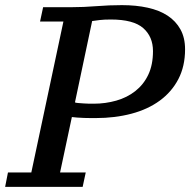

<svg xmlns="http://www.w3.org/2000/svg" viewBox="-41 -728 741 748"><path d="M115 -644H206L81 -56H-10L-21 0H281L293 -56H193L239 -272C243.7 -271.3 250.5 -270.7 259.5 -270C268.5 -269.3 277.7 -268.8 287 -268.5C296.3 -268.2 305.2 -268 313.5 -268H332C382 -268 428.3 -273.7 471 -285C513.7 -296.3 550.5 -313.3 581.5 -336C612.5 -358.7 636.7 -386.7 654 -420C671.3 -453.3 680 -492 680 -536C680 -566 674 -591.8 662 -613.5C650 -635.2 633.3 -653 612 -667C590.7 -681 564.8 -691.3 534.5 -698C504.2 -704.7 470.7 -708 434 -708C401.3 -708 368.2 -706.7 334.5 -704C300.8 -701.3 269 -700 239 -700H127ZM251 -329 318 -646C327.3 -647.3 337.3 -648.7 348 -650C358.7 -651.3 373 -652 391 -652C449.7 -652 491.7 -640.8 517 -618.5C542.3 -596.2 555 -566.3 555 -529C555 -493 548.8 -462.2 536.5 -436.5C524.2 -410.8 507.3 -389.7 486 -373C464.7 -356.3 440 -344 412 -336C384 -328 354.7 -324 324 -324H307.5C300.5 -324 293.3 -324.3 286 -325C278.7 -325.7 271.8 -326.2 265.5 -326.5C259.2 -326.8 254.3 -327.7 251 -329Z"/></svg>

Font: PT Serif Caption
Style: Italic
Weight: 400
Italic angle: -12°
Designer: A.Korolkova, O.Umpeleva, V.Yefimov
Foundry: ParaType Ltd
Version: Version 1.000W OFL